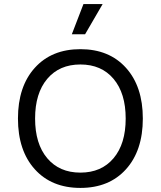

<svg xmlns="http://www.w3.org/2000/svg" viewBox="-20 -911 788 941"><path d="M389 -891H483L397 -743H332ZM150.5 -578.5Q233 -670 374 -670Q515 -670 597.5 -578.5Q680 -487 680 -330Q680 -173 597.5 -81.5Q515 10 374 10Q233 10 150.5 -81.5Q68 -173 68 -330Q68 -487 150.5 -578.5ZM536.5 -524.5Q477 -595 374 -595Q271 -595 211.5 -524.5Q152 -454 152 -330Q152 -206 211.5 -135.5Q271 -65 374 -65Q477 -65 536.5 -135.5Q596 -206 596 -330Q596 -454 536.5 -524.5Z"/></svg>

Font: Work Sans
Style: Regular
Weight: 400
Designer: Wei Huang
Foundry: Wei Huang
Version: Version 1.032;PS 001.032;hotconv 1.0.70;makeotf.lib2.5.58329